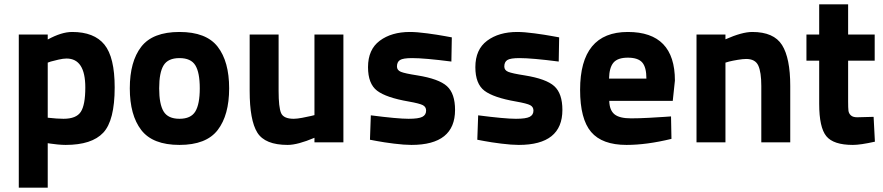

<svg xmlns="http://www.w3.org/2000/svg" viewBox="-20 -659 4089 889"><path d="M67 210V-499H201V-476Q265 -511 314 -511Q416 -511 463.5 -452.5Q511 -394 511 -254Q511 -101 458 -44.5Q405 12 284 12Q268 12 247 10Q226 8 214 6L201 4V210ZM288 -388Q273 -388 251 -383Q229 -378 215 -374L201 -369V-114Q246 -109 274 -109Q333 -109 354 -141Q375 -173 375 -254Q375 -388 288 -388Z M634 -442.5Q687 -511 811 -511Q935 -511 988 -442.5Q1041 -374 1041 -250Q1041 -126 988 -57Q935 12 811 12Q687 12 634 -57Q581 -126 581 -250Q581 -374 634 -442.5ZM737.5 -143Q758 -109 811 -109Q864 -109 884.5 -143Q905 -177 905 -250Q905 -323 884.5 -356.5Q864 -390 811 -390Q758 -390 737.5 -356.5Q717 -323 717 -250Q717 -177 737.5 -143Z M1436 -499H1570V0H1436V-21Q1358 12 1312 12Q1207 12 1171.5 -45Q1136 -102 1136 -238V-499H1270V-238Q1270 -162 1281.5 -135.5Q1293 -109 1340 -109Q1355 -109 1379 -113.5Q1403 -118 1420 -122L1436 -126Z M2072 -486 2070 -374Q1946 -390 1888 -390Q1846 -390 1832 -381Q1818 -372 1818 -351Q1818 -334 1836 -326.5Q1854 -319 1912 -310Q2012 -294 2049.5 -260Q2087 -226 2087 -150Q2087 12 1885 12Q1852 12 1804 6Q1756 0 1725 -6L1693 -12L1697 -125Q1821 -109 1872 -109Q1918 -109 1935.5 -118Q1953 -127 1953 -147Q1953 -164 1938 -172Q1923 -180 1872 -189Q1768 -207 1726 -239Q1684 -271 1684 -348Q1684 -430 1738.5 -470.5Q1793 -511 1878 -511Q1910 -511 1958.5 -504.5Q2007 -498 2039 -492Z M2569 -486 2567 -374Q2443 -390 2385 -390Q2343 -390 2329 -381Q2315 -372 2315 -351Q2315 -334 2333 -326.5Q2351 -319 2409 -310Q2509 -294 2546.5 -260Q2584 -226 2584 -150Q2584 12 2382 12Q2349 12 2301 6Q2253 0 2222 -6L2190 -12L2194 -125Q2318 -109 2369 -109Q2415 -109 2432.5 -118Q2450 -127 2450 -147Q2450 -164 2435 -172Q2420 -180 2369 -189Q2265 -207 2223 -239Q2181 -271 2181 -348Q2181 -430 2235.5 -470.5Q2290 -511 2375 -511Q2407 -511 2455.5 -504.5Q2504 -498 2536 -492Z M2902 -111Q2938 -111 2984.5 -113.5Q3031 -116 3059 -118L3087 -120L3089 -16Q2974 12 2881 12Q2768 12 2717 -48Q2666 -108 2666 -243Q2666 -511 2887 -511Q3105 -511 3105 -286L3095 -192H2801Q2802 -149 2825 -130Q2848 -111 2902 -111ZM2800 -295H2973Q2973 -348 2953.5 -370Q2934 -392 2887 -392Q2840 -392 2820.5 -369Q2801 -346 2800 -295Z M3339 0H3205V-499H3339V-477Q3416 -511 3463 -511Q3563 -511 3601 -450.5Q3639 -390 3639 -261V0H3505V-261Q3505 -325 3491 -355.5Q3477 -386 3435 -386Q3420 -386 3396 -382Q3372 -378 3356 -374L3339 -369Z M4030 -378H3907V-189Q3907 -159 3908.5 -146.5Q3910 -134 3919.5 -125Q3929 -116 3949 -116L4025 -118L4031 -3Q3964 12 3929 12Q3839 12 3806 -28.5Q3773 -69 3773 -178V-378H3714V-499H3773V-639H3907V-499H4030Z"/></svg>

Font: TitilliumText22L Xb
Style: Bold
Weight: 400
Designer: Campivisivi
Foundry: Campivisivi
Version: 1.000